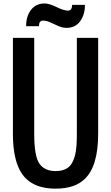

<svg xmlns="http://www.w3.org/2000/svg" viewBox="-20 -1097 651 1126"><path d="M305.7 9.3Q141.6 9.3 87.9 -116.2Q55.7 -191.4 55.7 -312.5V-875H180.7V-312.5Q180.7 -181.2 210.9 -137.7Q241.2 -93.8 305.7 -93.8Q369.6 -93.8 397 -132.8Q423.8 -171.9 428.7 -244.6Q430.7 -272 430.7 -312.5V-875H555.7V-312.5Q555.7 -123 477.5 -47.9Q418 9.8 305.7 9.3ZM370.6 -933.6Q346.7 -933.6 322.3 -944.3Q297.9 -955.1 274.9 -965.8Q252 -976.6 231.9 -976.1Q208.5 -976.1 208.5 -943.4H133.3Q132.8 -1000 161.1 -1038.1Q189.5 -1076.2 240.7 -1076.7Q269 -1076.7 311.5 -1055.7Q354 -1034.7 378.4 -1034.7Q402.8 -1034.7 402.8 -1068.4H478Q478.5 -1011.7 450.2 -972.7Q421.9 -933.6 370.6 -933.6Z"/></svg>

Font: Oswald-Regular
Style: Regular
Weight: 400
Designer: vernon adams
Foundry: vernon adams
Version: Version 2.002; ttfautohint (v0.92.18-e454-dirty) -l 8 -r 50 